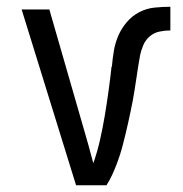

<svg xmlns="http://www.w3.org/2000/svg" viewBox="-20 -548 540 568"><path d="M205 0 44 -520H126L226 -173Q234 -146 241.5 -119Q249 -92 256 -65Q268 -99 276 -134.5Q284 -170 290 -206Q296 -242 301 -278Q306 -314 310 -351H311Q313 -375 317 -398.5Q321 -422 330.5 -443.5Q340 -465 355.5 -483Q371 -501 392 -512Q413 -523 437 -525.5Q461 -528 484 -528V-458Q468 -458 451.5 -454.5Q435 -451 422.5 -440Q410 -429 403.5 -413.5Q397 -398 394 -382Q391 -366 388.5 -349.5Q386 -333 383.5 -316.5Q381 -300 378.5 -284Q376 -268 373 -251.5Q370 -235 366.5 -219Q363 -203 359.5 -186.5Q356 -170 352 -154Q348 -138 344 -122Q340 -106 335 -90.5Q330 -75 324 -59.5Q318 -44 311 -29Q304 -14 295 0Z"/></svg>

Font: Iosevka Algr
Style: Regular
Weight: 400
Monospace: yes
Designer: Belleve Invis
Foundry: Belleve Invis
Version: Version 26.0.2; ttfautohint (v1.8.3)